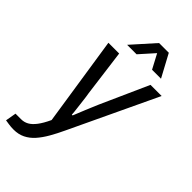

<svg xmlns="http://www.w3.org/2000/svg" viewBox="-313 -800 1061 1061"><g transform="rotate(45 217.5 -269.5)"><path d="M27 184Q5 184 -13 181Q-31 178 -39 177L-28 114H16Q39 114 59 103Q79 92 98.5 66.5Q118 41 138 -2L58 -526H142L178 -251Q182 -229 185 -201.5Q188 -174 191.5 -148Q195 -122 196 -102H202Q207 -114 214 -131.5Q221 -149 229 -168.5Q237 -188 245.5 -208Q254 -228 262 -247L387 -526H474L232 -14Q212 29 191 65.5Q170 102 146.5 128.5Q123 155 93.5 169.5Q64 184 27 184ZM139 -591 257 -723H333L404 -591H334L274 -704H314L213 -591Z"/></g></svg>

Font: Archivo SemiCondensed
Style: Italic
Weight: 400
Width: 4
Italic angle: -10°
Designer: Hector Gatti
Foundry: Omnibus-Type
Version: Version 2.001